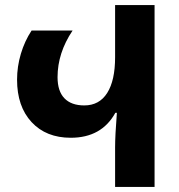

<svg xmlns="http://www.w3.org/2000/svg" viewBox="-20 -734 701 754"><path d="M432 -155Q432 -202 439 -291H433Q379 -193 258 -193Q161 -193 104 -254.5Q47 -316 47 -421Q47 -473 62 -523Q77 -573 104 -614H265Q206 -526 206 -431Q206 -376 233 -348Q260 -320 311 -320Q370 -320 401 -369Q432 -418 432 -509V-714H587V0H432Z"/></svg>

Font: Noto Sans Georgian Bold Narrow
Style: Regular
Weight: 700
Width: 4
Designer: Monotype Design team
Foundry: Monotype Imaging Inc.
Version: Version 1.000